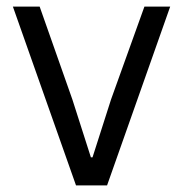

<svg xmlns="http://www.w3.org/2000/svg" viewBox="-20 -561 557 581"><path d="M304 0H210L19 -541H100L199 -260L255 -85H260L316 -260L417 -541H495Z"/></svg>

Font: IBM Plex Sans JP
Style: Regular
Weight: 400
Designer: Mike Abbink; Paul van der Laan; Pieter van Rosmalen; Wujin Sim; Yejin Wi; Jinhee Kim; Boomi Park; Yona Kim; Kichan Ma
Foundry: Sandoll Inc.
Version: Version 1.000